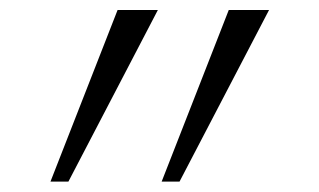

<svg xmlns="http://www.w3.org/2000/svg" viewBox="-20 -713 626 377"><path d="M79.1 -356.4H114.3L290 -693.4H210.9ZM297.4 -356.4H332.5L508.3 -693.4H429.2Z"/></svg>

Font: Cascadia Code PL ExtraLight
Style: Regular
Weight: 200
Monospace: yes
Designer: Aaron Bell
Foundry: Saja Typeworks
Version: Version 2404.023